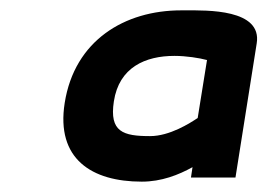

<svg xmlns="http://www.w3.org/2000/svg" viewBox="-20 -711 517 371"><path d="M105 -512C88 -404 157 -360 254 -360C292 -360 325 -373 352 -388L349 -368H435L476 -627C487 -694 379 -691 339 -691H330C221 -691 124 -633 105 -512ZM200 -515C210 -581 261 -603 317 -603C340 -603 365 -599 380 -595L362 -483C347 -473 308 -448 270 -448C218 -448 191 -456 200 -515Z"/></svg>

Font: Charger Sport
Style: BlkExtObl
Weight: 900
Designer: Jasper
Foundry: Cannot Into Space Fonts
Version: Version 1.1